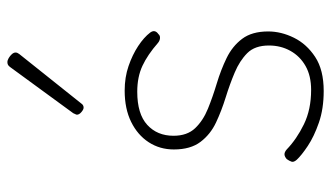

<svg xmlns="http://www.w3.org/2000/svg" viewBox="-208 -668 895 519"><g transform="rotate(-90 239.5 -408.5)"><path d="M253 19Q205 19 167.5 6Q130 -7 104.5 -24Q79 -41 67 -54Q60 -62 62 -68Q64 -74 69 -81Q76 -87 82 -87Q88 -87 95 -81Q123 -54 163 -34.5Q203 -15 256 -15Q294 -15 320.5 -30Q347 -45 361.5 -71Q376 -97 376 -129Q376 -167 355.5 -187.5Q335 -208 303 -221.5Q271 -235 235.5 -246Q200 -257 168 -272Q136 -287 115.5 -314Q95 -341 95 -386Q95 -424 114.5 -454Q134 -484 169.5 -501.5Q205 -519 254 -519Q290 -519 320.5 -508.5Q351 -498 374.5 -482.5Q398 -467 411 -450Q416 -443 414.5 -437.5Q413 -432 407 -428Q403 -423 396 -423.5Q389 -424 383 -429Q351 -457 321 -471Q291 -485 251 -485Q191 -485 161.5 -458Q132 -431 132 -387Q132 -350 152.5 -328.5Q173 -307 205 -294Q237 -281 273.5 -270Q310 -259 342 -243.5Q374 -228 394 -201.5Q414 -175 414 -131Q414 -96 397 -61.5Q380 -27 345 -4Q310 19 253 19ZM208 -630Q203 -630 196 -636Q189 -642 189 -648Q189 -650 190.5 -652.5Q192 -655 193 -658L318 -829Q321 -833 324 -834.5Q327 -836 331 -836Q336 -836 342 -832.5Q348 -829 352.5 -824Q357 -819 357 -814Q357 -811 356 -809Q355 -807 353 -804L219 -636Q215 -630 208 -630Z"/></g></svg>

Font: Playwrite HR Lijeva Thin
Style: Regular
Weight: 250
Designer: Veronika Burian, José Scaglione
Foundry: TypeTogether
Version: Version 1.002